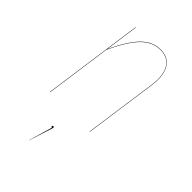

<svg xmlns="http://www.w3.org/2000/svg" viewBox="-229 -611 935 935"><g transform="rotate(45 238.0 -144.0)"><path d="M394 -377.9 340.8 0H338.9L392.1 -377.9Q401.4 -444.8 378.4 -484.9Q355.5 -524.9 301.8 -524.9Q248 -524.9 204.8 -481.7Q161.6 -438.5 115.2 -338.9L67.9 0H65.9L138.2 -517.1H140.1L116.2 -345.2Q161.6 -441.9 204.6 -484.4Q247.6 -526.9 301.8 -526.9Q356 -526.9 379.6 -486.3Q403.3 -445.8 394 -377.9ZM195.8 106.9Q201.2 106.9 201.2 111.8Q201.2 114.3 199.2 120.1L161.1 238.8H160.2L195.8 117.2Q190.9 117.2 190.9 111.8Q190.9 106.9 195.8 106.9Z"/></g></svg>

Font: Fira Sans Compressed Two
Style: Italic
Weight: 100
Width: 3
Italic angle: -8°
Designer: Carrois Corporate & Edenspiekermann AG
Foundry: Carrois Corporate GbR & Edenspiekermann AG
Version: Version 4.203;PS 004.203;hotconv 1.0.88;makeotf.lib2.5.64775